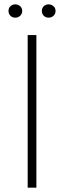

<svg xmlns="http://www.w3.org/2000/svg" viewBox="-20 -861 293 881"><path d="M50 -780C68 -780 82 -793 82 -811C82 -828 68 -841 50 -841C32 -841 19 -828 19 -811C19 -793 32 -780 50 -780ZM203 -780C221 -780 235 -793 235 -811C235 -828 221 -841 203 -841C185 -841 172 -828 172 -811C172 -793 185 -780 203 -780ZM107 0H147V-700H107Z"/></svg>

Font: Fixel Display ExtraLight
Style: Regular
Weight: 200
Designer: AlfaBravo + MacPaw
Foundry: Kyrylo Tkachov, Marchela Mozhyna, Serhii Makarenko, Maria Weinstein, Zakhar Kryvoshyya
Version: Version 1.211